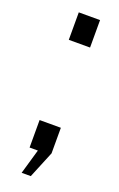

<svg xmlns="http://www.w3.org/2000/svg" viewBox="-118 -514 395 638"><g transform="rotate(20 80.0 -195.0)"><path d="M44.9 0V-97.2H120.1V-6.8L81.1 87.9H48.8L74.2 0ZM44.9 -380.9V-478H120.1V-380.9Z"/></g></svg>

Font: Bebas Neue Regular
Style: Regular
Weight: 400
Designer: Ryoichi Tsunekawa
Foundry: Ryoichi Tsunekawa
Version: Version 001.003